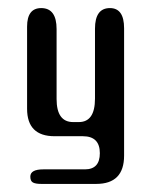

<svg xmlns="http://www.w3.org/2000/svg" viewBox="-20 -337 374 475"><path d="M215 -93V-266Q215 -317 252 -317Q287 -317 287 -267V48Q287 118 218 118H82Q68 118 61.5 114.5Q55 111 55 100Q55 82 87 82H190Q227 82 227 42Q227 0 185 0H125H115Q47 0 47 -68V-271Q47 -317 82 -317Q120 -317 120 -265V-92Q120 -35 161 -35H175Q215 -35 215 -93Z"/></svg>

Font: Cute Font
Style: Regular
Weight: 400
Designer: TypoDesign Lab.inc.
Foundry: TypoDesign Lab.inc.
Version: Version 1.00